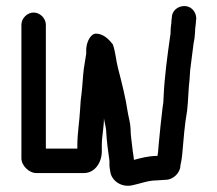

<svg xmlns="http://www.w3.org/2000/svg" viewBox="-20 -551 711 628"><path d="M50 -470V-33C50 -9 76 16 100 15H255C289 15 313 -18 313 -56V-77C313 -103 320 -136 320 -164C322 -150 325 -142 327 -126C329 -90 333 -59 338 -25V-8C339 0 340 8 342 17C350 44 381 64 417 54C441 49 465 39 493 39C501 39 515 37 523 37C546 37 570 14 570 -9C570 -11 571 -14 572 -19C574 -28 575 -37 576 -46C580 -93 584 -144 592 -189C596 -223 596 -259 600 -291L602 -321C603 -334 610 -380 611 -392L613 -408C616 -421 617 -430 618 -447C618 -460 621 -472 621 -483L622 -490C622 -501 618 -511 611 -519C588 -544 542 -528 542 -493L541 -486C541 -473 538 -463 538 -449C538 -444 538 -439 537 -436C528 -372 518 -302 515 -232C515 -221 514 -211 512 -201C507 -161 503 -120 499 -78L497 -54C496 -49 496 -45 495 -41H493C466 -41 440 -34 418 -28C417 -43 414 -54 413 -67C411 -88 407 -108 407 -131C406 -151 401 -165 398 -183C391 -231 378 -282 366 -328C359 -355 358 -381 349 -406C338 -420 319 -441 294 -441C289 -441 284 -439 279 -434C269 -424 261 -404 262 -382V-375C260 -360 256 -341 254 -325L252 -306C250 -278 248 -252 244 -223L242 -193C240 -155 233 -114 233 -77V-65H130V-470C130 -491 111 -510 90 -510C69 -510 50 -491 50 -470Z"/></svg>

Font: Electronic
Style: ExBd
Weight: 800
Version: Version 1.011